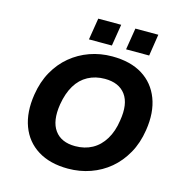

<svg xmlns="http://www.w3.org/2000/svg" viewBox="-130 -1034 1114 1164"><g transform="rotate(15 427.0 -452.0)"><path d="M400 11Q287 11 210.5 -36.5Q134 -84 102 -170Q70 -256 88 -370Q101 -453 137 -517Q173 -581 226 -625Q279 -669 345 -692.5Q411 -716 485 -716Q600 -716 675.5 -669Q751 -622 783.5 -536.5Q816 -451 798 -337Q785 -253 748.5 -188.5Q712 -124 659.5 -80Q607 -36 540.5 -12.5Q474 11 400 11ZM407 -132Q467 -132 513.5 -157.5Q560 -183 590.5 -233Q621 -283 631 -353Q649 -460 607.5 -516.5Q566 -573 477 -573Q418 -573 371.5 -548Q325 -523 295.5 -474Q266 -425 254 -353Q237 -246 278 -189Q319 -132 407 -132ZM554 -779 576 -915H720L699 -779ZM321 -779 343 -915H487L465 -779Z"/></g></svg>

Font: Nunito Sans 6pt ExtraBold
Style: Italic
Weight: 800
Italic angle: -9°
Version: Version 3.101;gftools[0.9.27]